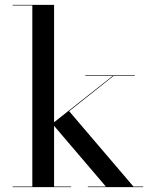

<svg xmlns="http://www.w3.org/2000/svg" viewBox="-20 -770 630 790"><path d="M32 0V-2.5H113V-747.5H32V-750H202.5V-2.5H272.5V0ZM341.5 0V-2.5H415.5L195 -261L443.5 -457.5H331V-460H534.5V-457.5H447L264.5 -312.5L529 -2.5H569V0Z"/></svg>

Font: Bodoni Moda 72pt
Style: Regular
Weight: 400
Designer: Owen Earl
Foundry: indestructible type
Version: Version 2.005